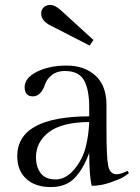

<svg xmlns="http://www.w3.org/2000/svg" viewBox="-20 -749 568 779"><path d="M412 -323V-222Q412 -111 419 -76.5Q426 -42 453 -42Q470 -42 498 -56L503 -46Q495 -40 482 -31.5Q469 -23 429 -9Q389 5 352 5Q342 -37 342 -129Q320 -67 284.5 -28.5Q249 10 186 10Q123 10 86.5 -23.5Q50 -57 50 -115Q50 -276 342 -277V-313Q342 -385 321 -423Q300 -461 243 -461Q211 -461 191 -445Q171 -429 164 -410Q147 -358 113.5 -358Q80 -358 80 -395.5Q80 -433 130 -458Q180 -483 251 -483Q322 -483 367 -442.5Q412 -402 412 -323ZM342 -254Q231 -253 178.5 -213Q126 -173 126 -111Q126 -72 145 -46.5Q164 -21 205.5 -21Q247 -21 281 -61.5Q315 -102 327.5 -151.5Q340 -201 342 -254ZM225 -709 359 -587 344 -564 182 -647Q147 -666 147 -694Q147 -709 157 -719Q167 -729 184.5 -729Q202 -729 225 -709Z"/></svg>

Font: Gilda Display
Style: Regular
Weight: 400
Designer: Eduardo Rodriguez Tunni
Foundry: Eduardo Rodriguez Tunni
Version: Version 1.001